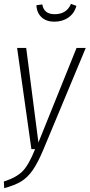

<svg xmlns="http://www.w3.org/2000/svg" viewBox="-34 -769 462 990"><path d="M246.1 -657.2Q204.6 -657.2 179.9 -680.4Q155.3 -703.6 153.8 -742.2L184.1 -746.1Q192.4 -695.8 248 -695.8Q309.6 -695.8 332 -749L359.9 -738.8Q349.6 -700.2 318.8 -678.7Q288.1 -657.2 246.1 -657.2ZM408.2 -522 189 3.9Q160.2 72.3 134 109.4Q107.9 146.5 75.2 166.5Q42.5 186.5 -12.2 201.2L-14.2 167Q51.3 146 83 113.3Q114.7 80.6 147 0H127.9L54.2 -522H101.1L164.1 -34.2L360.8 -522Z"/></svg>

Font: Fira Sans Compressed ExtraLight
Style: Italic
Weight: 250
Width: 3
Italic angle: -8°
Designer: Carrois Corporate & Edenspiekermann AG
Foundry: Carrois Corporate GbR & Edenspiekermann AG
Version: Version 4.203;PS 004.203;hotconv 1.0.88;makeotf.lib2.5.64775